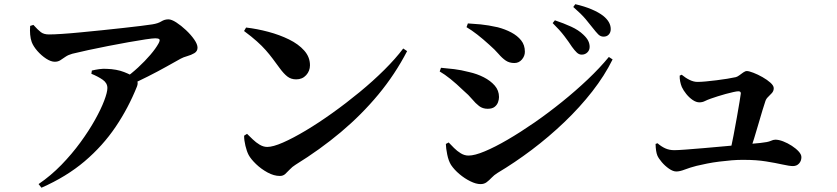

<svg xmlns="http://www.w3.org/2000/svg" viewBox="-20 -834 3955 907"><path d="M122.5 -711.6 137.8 -716.4Q158.8 -692.9 173 -682.1Q187.2 -671.3 211.1 -671.3Q234.3 -671.3 273.8 -673.9Q313.3 -676.5 362.3 -681.3Q411.4 -686.1 463.1 -691.3Q514.8 -696.6 562 -701.9Q609.2 -707.1 645.6 -711.6Q682.1 -716.1 699.4 -718.9Q726.5 -723.1 742 -732.9Q757.6 -742.6 775.6 -742.6Q790.2 -742.6 812.8 -728.1Q835.4 -713.5 858.5 -691.8Q881.7 -670.1 897.4 -647.5Q913.1 -624.9 913.1 -608.9Q913.1 -591.8 898.1 -582.9Q883.1 -574 864.6 -568.9Q846.2 -563.7 833.7 -556.9Q807.3 -542.3 767.3 -519.8Q727.2 -497.3 679.3 -473.1Q631.4 -449 580.4 -425.8L563.7 -459.4Q600.2 -485.5 632.7 -515.5Q665.1 -545.5 690.4 -575.1Q715.7 -604.8 728.6 -628.2Q737.1 -643.7 732.8 -648.4Q728.4 -653.1 713.9 -653.1Q701.8 -653.1 667.4 -648Q633 -642.9 586.7 -634.6Q540.5 -626.3 490.6 -616.6Q440.7 -606.9 396.1 -597.2Q351.5 -587.5 321.6 -580.1Q302.6 -574.9 289.5 -565.9Q276.4 -556.9 265.2 -549.6Q254 -542.3 238.6 -542.3Q220.6 -542.3 197.9 -557Q175.3 -571.8 156.4 -593.4Q137.5 -615.1 129.8 -635.4Q124.2 -650.6 122.5 -670.7Q120.7 -690.7 122.5 -711.6ZM411.6 -485.5 414 -500.8Q431.2 -504.9 448.3 -507.3Q465.5 -509.7 483.8 -508.8Q531.6 -507.2 566.3 -493.6Q601 -480 613.4 -469.5Q624.3 -460.7 628.5 -450.6Q632.7 -440.4 627 -425.4Q586.6 -324.2 526.1 -234.6Q465.6 -145 379.9 -72.1Q294.1 0.7 175.9 52.8L162.2 35.6Q220 -3.8 270 -55.2Q320 -106.7 360.1 -161.7Q400.2 -216.6 428.7 -267.7Q457.2 -318.7 472.2 -358.4Q487.3 -398.1 487.3 -418.1Q487.3 -441.8 465.3 -457.2Q443.2 -472.6 411.6 -485.5Z M1142.5 -703.9Q1193.9 -698 1247.2 -683.8Q1300.5 -669.6 1345.2 -647.7Q1389.9 -625.8 1417.1 -595.2Q1444.3 -564.6 1444.3 -525.7Q1444.3 -498.9 1426.3 -479Q1408.2 -459.1 1379.2 -459.1Q1354.7 -459.1 1337.6 -472.5Q1320.4 -485.8 1301.1 -512.2Q1283.1 -536.8 1267.9 -557.1Q1252.7 -577.4 1235.2 -597.2Q1217.8 -617 1193.5 -638.7Q1169.3 -660.5 1132.9 -687.5ZM1884.8 -604.9 1903.2 -592.5Q1846.6 -483.2 1767.5 -387.7Q1688.4 -292.3 1590.1 -209.7Q1491.8 -127.2 1376 -55.7Q1360.3 -45.9 1349 -33.6Q1337.8 -21.4 1327.5 -12.1Q1317.2 -2.8 1302.1 -2.8Q1273.9 -2.8 1243.6 -19.4Q1213.2 -36 1189.3 -59.1Q1165.4 -82.2 1154.7 -101.7Q1145.5 -119.3 1139.3 -145.6Q1133 -171.8 1133.2 -193L1147 -201.8Q1158.9 -190.3 1174 -175.6Q1189.2 -160.8 1206.9 -150.3Q1224.6 -139.9 1242.5 -139.9Q1269.4 -139.9 1316.8 -160.6Q1364.1 -181.3 1424.4 -217.3Q1484.7 -253.3 1550 -300Q1615.3 -346.6 1678.7 -398.8Q1742.2 -451 1795.6 -504.1Q1849 -557.2 1884.8 -604.9Z M2681.7 -613.2Q2667.9 -634.7 2646 -663.5Q2624.1 -692.3 2590.7 -725L2601.3 -738.1Q2643.1 -724.1 2678.2 -708Q2713.2 -692 2735.8 -670.1Q2752.1 -654.8 2758.8 -641Q2765.5 -627.2 2765.5 -612.5Q2765.5 -597.1 2754.7 -586.5Q2744 -575.9 2727.7 -575.9Q2715.2 -575.9 2704.8 -585.8Q2694.3 -595.7 2681.7 -613.2ZM2780.3 -701.8Q2766.7 -719.6 2746.3 -743.9Q2725.9 -768.1 2688.1 -801L2697.7 -814.2Q2741.8 -804 2775 -789.8Q2808.2 -775.7 2829.5 -759.2Q2865.1 -730.6 2865.1 -696.7Q2865.1 -680.9 2855.9 -670.9Q2846.8 -660.9 2831.2 -660.9Q2816.6 -660.9 2805.8 -671.9Q2795.1 -682.8 2780.3 -701.8ZM2183.8 -705.7 2190.3 -723.4Q2214.9 -722.2 2250.5 -718.8Q2286.2 -715.3 2331.4 -705.2Q2366.2 -696.1 2395.1 -680.8Q2424.1 -665.5 2441.8 -643.4Q2459.5 -621.2 2459.5 -589.5Q2459.5 -569.3 2445.4 -552.8Q2431.2 -536.3 2410 -536.3Q2386.2 -536.3 2369.2 -547.8Q2352.2 -559.3 2335 -579.4Q2317.8 -599.5 2290.8 -623.1Q2261.6 -649.7 2234.9 -670.5Q2208.2 -691.3 2183.8 -705.7ZM2856.2 -564.9 2873.9 -553.3Q2836.2 -476.8 2777.8 -402Q2719.4 -327.2 2646.2 -257.2Q2573 -187.2 2492.2 -126.3Q2411.3 -65.4 2329.8 -16.8Q2314 -6.9 2302.4 5.4Q2290.8 17.8 2278.9 26.7Q2267.1 35.7 2250 35.7Q2228.9 35.7 2201.8 22.3Q2174.7 9 2150.3 -11.6Q2125.9 -32.2 2110.8 -54.7Q2098.7 -74.2 2092.7 -104Q2086.7 -133.8 2086.2 -154L2099.5 -161Q2110.2 -149.6 2124.8 -135Q2139.4 -120.3 2156.8 -109.7Q2174.1 -99.1 2193.5 -99.1Q2222.2 -99.1 2270.2 -119.2Q2318.1 -139.2 2378.1 -174.2Q2438 -209.1 2503.9 -254.6Q2569.7 -300.2 2634.6 -352.5Q2699.6 -404.9 2756.7 -459Q2813.8 -513.2 2856.2 -564.9ZM2057.1 -496.4 2063.2 -513.8Q2094 -511.3 2125.6 -507.4Q2157.2 -503.6 2196.9 -493.4Q2233.2 -485.3 2265.1 -469.1Q2297 -452.8 2317.2 -429.7Q2337.3 -406.5 2337.3 -375.4Q2337.3 -363.6 2332.5 -350.7Q2327.7 -337.8 2316.3 -329Q2304.8 -320.1 2283.8 -320.1Q2260.1 -320.1 2243.2 -333.1Q2226.4 -346 2210.2 -365.6Q2193.9 -385.3 2169.9 -405.7Q2135.8 -438.6 2108.1 -460.8Q2080.4 -483 2057.1 -496.4Z M3456 -469.6Q3463.5 -471.6 3472.7 -478.4Q3481.8 -485.3 3491.2 -491.8Q3500.6 -498.4 3508 -498.4Q3517.9 -498.4 3538.9 -490.3Q3559.9 -482.3 3582 -469.7Q3604.1 -457.2 3619.6 -443.3Q3635.1 -429.3 3635.1 -417.4Q3635.1 -404.3 3626.5 -394.6Q3617.8 -384.8 3608.7 -376.3Q3599.5 -367.7 3595.8 -356.7Q3590.4 -341.5 3581.9 -313.1Q3573.4 -284.6 3563.2 -249.7Q3553.1 -214.8 3542.6 -180.7Q3532.2 -146.6 3522.6 -118.8L3428.7 -117.6Q3436.9 -151.2 3445.3 -194.8Q3453.8 -238.4 3461.1 -280.5Q3468.5 -322.5 3473.6 -353.3Q3478.8 -384 3479.6 -392.6Q3479.9 -402.8 3468.2 -402.8Q3460.7 -402.8 3444.2 -399.1Q3427.8 -395.5 3408.3 -390.2Q3388.9 -384.9 3370.1 -378.9Q3351.3 -372.9 3338 -368.2Q3320.6 -362 3309.3 -356.3Q3297.9 -350.5 3283.7 -350.5Q3268.9 -350.5 3252.3 -361.6Q3235.8 -372.8 3222.1 -389.8Q3208.5 -406.7 3201 -422.8Q3196 -434.8 3193.2 -448.7Q3190.3 -462.6 3190.8 -476.7L3200.2 -481Q3219.6 -465.1 3238.5 -456.1Q3257.3 -447.1 3274.7 -447.1Q3290.9 -447.1 3314.5 -449.3Q3338.1 -451.4 3364.6 -454.8Q3391.2 -458.1 3415.4 -462Q3439.6 -465.9 3456 -469.6ZM3076.9 -154.1 3086.1 -157.3Q3103.6 -141.9 3122.8 -133.2Q3141.9 -124.6 3165.2 -124.6Q3181.5 -124.6 3219 -127.4Q3256.5 -130.2 3305.5 -134.4Q3354.6 -138.7 3406 -143.3Q3457.5 -148 3501.6 -152.1Q3545.8 -156.2 3572.3 -158.7Q3607.8 -162.4 3620.4 -168.3Q3633.1 -174.2 3642.8 -174.2Q3658.9 -174.2 3679.7 -166.2Q3700.6 -158.2 3720.4 -145.3Q3740.2 -132.5 3753 -118.4Q3765.8 -104.3 3765.8 -91.6Q3765.8 -73.9 3754.8 -61.7Q3743.9 -49.5 3725.8 -49.5Q3709.5 -49.5 3677 -56.8Q3644.5 -64.1 3598.6 -71.5Q3552.8 -78.9 3495.3 -78.8Q3467.2 -79.3 3437.2 -76.8Q3407.1 -74.3 3377.3 -70.5Q3347.4 -66.8 3320 -61.3Q3292.7 -55.9 3270 -50.4Q3239.5 -42.5 3215.3 -33.2Q3191.2 -23.9 3175 -23.9Q3159.2 -23.9 3140.2 -37.2Q3121.2 -50.4 3106.2 -68.1Q3091.2 -85.8 3085.5 -98.9Q3077.7 -117.8 3076.9 -154.1Z"/></svg>

Font: Noto Serif KR
Style: Regular
Weight: 200
Designer: Ryoko NISHIZUKA 西塚涼子 (kana & ideographs); Frank Grießhammer (Latin, Greek & Cyrillic); Wenlong ZHANG 张文龙 (bopomofo); San
Foundry: Adobe
Version: Version 2.001;hotconv 1.1.0;makeotfexe 2.6.0